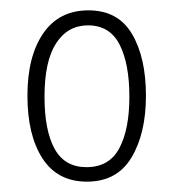

<svg xmlns="http://www.w3.org/2000/svg" viewBox="-20 -744 336 371"><path d="M262 -559Q262 -486 234 -439.5Q206 -393 148 -393Q91 -393 62 -438Q33 -483 33 -559Q33 -635 63.5 -679.5Q94 -724 151 -724Q208 -724 235 -678.5Q262 -633 262 -559ZM66 -557Q66 -492 85.5 -456.5Q105 -421 147 -421Q191 -421 210.5 -457.5Q230 -494 230 -557Q230 -621 211 -658Q192 -695 150 -695Q111 -695 88.5 -660.5Q66 -626 66 -557Z"/></svg>

Font: Noto Sans Tamil ExtraCondensed ExtraLight
Style: Regular
Weight: 200
Width: 2
Designer: Jelle Bosma - Monotype Design Team
Foundry: Monotype Imaging Inc.
Version: Version 2.004; ttfautohint (v1.8.4.7-5d5b)